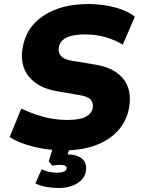

<svg xmlns="http://www.w3.org/2000/svg" viewBox="-20 -736 711 954"><path d="M28 0ZM298 11Q219 11 146.5 -7Q74 -25 28 -55L86 -197Q131 -174 190.5 -157Q250 -140 314 -140Q380 -140 408.5 -157Q437 -174 441 -201Q444 -225 431 -240.5Q418 -256 378 -263L262 -283Q172 -298 125 -353.5Q78 -409 92 -496Q108 -599 195.5 -657.5Q283 -716 420 -716Q488 -716 550.5 -699.5Q613 -683 650 -653L590 -514Q555 -536 507.5 -550.5Q460 -565 401 -565Q283 -565 272 -500Q268 -477 282 -459Q296 -441 338 -434L453 -415Q547 -400 591.5 -345.5Q636 -291 622 -205Q612 -141 571 -92.5Q530 -44 461 -16.5Q392 11 298 11ZM272 198Q239 198 208.5 192.5Q178 187 156 175L187 105Q222 122 260 122Q311 122 311 99Q311 83 277 83Q260 83 241 87L222 66L248 -20H332L316 31Q361 32 384.5 50Q408 68 408 100Q408 145 369 171.5Q330 198 272 198Z"/></svg>

Font: Winston ExtraBold
Style: Italic
Weight: 800
Italic angle: -9°
Designer: Original fonts by Vernon Adams / Changes by Cristiano Sobral
Foundry: Original fonts by Vernon Adams / Changes by Cristiano Sobral
Version: Version 2.503;July 17, 2020;FontCreator 13.0.0.2655 64-bit